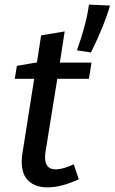

<svg xmlns="http://www.w3.org/2000/svg" viewBox="-20 -801 496 831"><path d="M228 -460 177 -144Q175 -132 175 -120Q175 -68 221 -68Q253 -68 299 -90L321 -25Q245 10 186 10Q134 10 104 -17.5Q74 -45 74 -102Q74 -118 77 -137L128 -460H44L53 -516L140 -531L158 -648L260 -665L239 -530H376L365 -460ZM313 -583Q354 -697 365 -781L456 -777Q434 -697 374 -574Z"/></svg>

Font: Bitter Pro Medium
Style: Italic
Weight: 500
Italic angle: -9°
Designer: Sol Matas, and Bitter project Authors
Foundry: Sol Matas
Version: Version 1.010